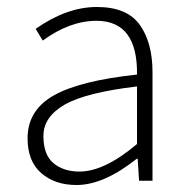

<svg xmlns="http://www.w3.org/2000/svg" viewBox="-20 -512 531 544"><path d="M205.1 -25.9Q275.9 -25.9 368.2 -104V-267.1Q224.1 -250 163.6 -215.8Q103 -180.7 103 -127Q103 -73.2 131.6 -49.6Q160.2 -25.9 205.1 -25.9ZM196.8 12.2Q135.7 12.2 96.9 -21.5Q58.1 -55.2 58.1 -120.1Q58.1 -199.2 131.6 -241.2Q205.1 -283.2 368.2 -300.8Q370.1 -452.6 253.9 -453.1Q177.7 -453.1 101.1 -397L81.1 -430.2Q168.9 -492.2 254.4 -492.2Q339.8 -492.2 376 -441.7Q412.1 -391.1 412.1 -307.1V0H374L370.1 -62H367.2Q273.9 12.2 196.8 12.2Z"/></svg>

Font: SourceSansPro-Light
Style: Regular
Weight: 300
Designer: Paul D. Hunt
Foundry: Adobe Systems Incorporated
Version: Version 2.020;PS 2.0;hotconv 1.0.86;makeotf.lib2.5.63406